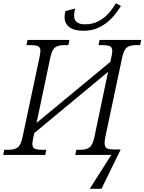

<svg xmlns="http://www.w3.org/2000/svg" viewBox="-37 -962 897 1192"><path d="M482 -771Q423 -771 393.5 -793.5Q364 -816 364 -856Q364 -874 369 -893L430 -909Q423 -886 423 -865Q423 -811 491 -811Q540 -811 577.5 -832Q615 -853 641 -883.5Q667 -914 683 -942L714 -925Q701 -904 681 -877.5Q661 -851 632 -826.5Q603 -802 565.5 -786.5Q528 -771 482 -771ZM520 210 654 0H430L437 -32H461Q497 -32 517.5 -46Q538 -60 549 -111L634 -516L176 -136L170 -109Q164 -83 164 -68Q164 -45 180 -38.5Q196 -32 224 -32H250L244 0H-17L-11 -32H15Q51 -32 71.5 -45.5Q92 -59 103 -111L208 -605Q210 -617 212 -628Q214 -639 214 -646Q214 -669 198 -675.5Q182 -682 154 -682H127L134 -714H394L387 -682H362Q327 -682 306.5 -668.5Q286 -655 275 -603L190 -199L648 -578L654 -605Q660 -631 660 -646Q660 -669 644 -675.5Q628 -682 600 -682H575L581 -714H840L833 -682H808Q773 -682 752.5 -668.5Q732 -655 721 -603L617 -112Q610 -76 614 -59.5Q618 -43 632.5 -38.5Q647 -34 671 -34H710L711 -31L593 210Z"/></svg>

Font: Noto Serif Light
Style: Italic
Weight: 300
Italic angle: -12°
Designer: Monotype Design Team
Foundry: Monotype Imaging Inc.
Version: Version 2.013